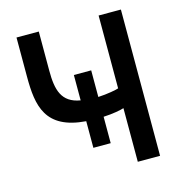

<svg xmlns="http://www.w3.org/2000/svg" viewBox="-105 -796 851 899"><g transform="rotate(-15 320.0 -346.5)"><path d="M55 -701H163V-511C163 -418 179 -354 269 -339V-462H353V-333C397 -335 444 -344 453 -348V-701H561V8H453V-252C439 -247 399 -239 353 -237V-109H269V-238C74 -253 55 -369 55 -511Z"/></g></svg>

Font: Repo Medium
Style: Regular
Weight: 500
Designer: Stefan Peev
Foundry: Context Ltd
Version: Version 1.502